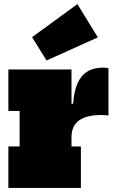

<svg xmlns="http://www.w3.org/2000/svg" viewBox="-20 -920 552 940"><path d="M330 -203H376V0H21V-203H76V-377H21V-580H330ZM511 -354Q505 -355.5 497.5 -356.2Q490 -357 477 -357Q403 -357 366.5 -330Q330 -303 330 -248L296 -412H338Q342 -471 358.8 -510.2Q375.5 -549.5 406.8 -569.2Q438 -589 486 -589Q493.5 -589 499.8 -588.2Q506 -587.5 511 -586ZM359 -900 459 -737 208 -624 137 -738Z"/></svg>

Font: Hepta Slab Black
Style: Regular
Weight: 900
Designer: Michael LaGattuta
Foundry: Michael LaGattuta
Version: Version 1.102